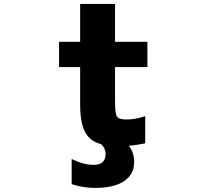

<svg xmlns="http://www.w3.org/2000/svg" viewBox="-20 -712 1040 951"><path d="M335 200.2V75.2Q392.6 104.5 443.4 104.5Q502.9 104.5 502.9 51.8Q502.9 21.5 480.5 2Q424.8 -12.7 400.9 -59.1Q377 -105.5 377 -192.4V-379.9H272.5V-504.9H377V-692.4H549.8V-504.9H710V-379.9H549.8V-209Q549.8 -148.4 559.6 -134.3Q569.3 -120.1 605.5 -120.1Q650.4 -120.1 699.2 -136.7V-2Q650.4 7.8 618.2 9.8Q644.5 43 644.5 90.8Q644.5 151.4 594.7 185.1Q544.9 218.8 450.2 218.8Q392.6 218.8 335 200.2Z"/></svg>

Font: GenEi Gothic M Heavy
Style: Regular
Weight: 800
Designer: o_tamon (Modified); [Source Han Sans]
Ryoko NISHIZUKA  (kana & ideographs); Paul D. Hunt (Latin, Greek & Cyrillic); Wenl
Version: Version 1.1a;Original Version 1.004